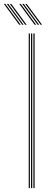

<svg xmlns="http://www.w3.org/2000/svg" viewBox="-90 -973 257 993"><path d="M82.8 0V-800H89V0ZM58.5 0V-800H64.5V0ZM70.5 0V-800H76.8V0ZM40 -845 -39.2 -952.8H-31.5L47.8 -845ZM9.2 -845 -70 -952.8H-62.5L17 -845ZM24.8 -845 -54.8 -952.8H-47L32.2 -845ZM120 -845 40.5 -952.8H48.2L127.5 -845ZM89 -845 9.8 -952.8H17.5L96.8 -845ZM104.5 -845 25 -952.8H32.8L112.2 -845Z"/></svg>

Font: Big Shoulders Inline Display ExtraLight
Style: Regular
Weight: 250
Version: Version 2.002